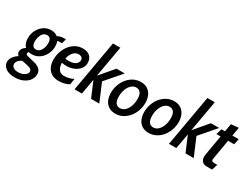

<svg xmlns="http://www.w3.org/2000/svg" viewBox="-120 -1472 3193 2444"><g transform="rotate(30 1476.5 -250.0)"><path d="M176.5 -113.5Q152 -113.5 131 -118.5Q119.5 -107.5 119.5 -93Q119.5 -76 146.8 -68Q174 -60 218.5 -50.5Q240 -46 265.5 -38.8Q291 -31.5 314.2 -18Q337.5 -4.5 352.2 17.5Q367 39.5 367 73.5Q367 120.5 338.5 160.5Q310 200.5 257.5 225.2Q205 250 133 250Q68.5 250 29 230.8Q-10.5 211.5 -28.8 182.5Q-47 153.5 -47 124Q-47 88 -21.2 51.2Q4.5 14.5 45.5 -9.5Q33 -19 25.5 -32.5Q18 -46 18 -65Q18 -86 33 -108.5Q48 -131 76 -147.5Q32.5 -187.5 32.5 -269Q32.5 -330 59.2 -383.8Q86 -437.5 133.5 -470.8Q181 -504 244 -504Q301.5 -504 338.5 -472Q352.5 -481.5 377.8 -488.8Q403 -496 432 -496H460.5L440.5 -427.5H400.5Q397.5 -427.5 390 -426.5Q382.5 -425.5 374 -423Q388 -390 388 -347Q388 -288.5 361.5 -235Q335 -181.5 287.5 -147.5Q240 -113.5 176.5 -113.5ZM191.5 -192.5Q222 -192.5 244.2 -213Q266.5 -233.5 278.5 -267Q290.5 -300.5 290.5 -339Q290.5 -379.5 275 -401.5Q259.5 -423.5 227.5 -423.5Q197 -423.5 175.2 -403.5Q153.5 -383.5 141.8 -350.2Q130 -317 130 -277.5Q130 -237.5 145 -215Q160 -192.5 191.5 -192.5ZM44.5 105.5Q44.5 135 70 153.2Q95.5 171.5 141 171.5Q175.5 171.5 204.5 160.5Q233.5 149.5 251 131.2Q268.5 113 268.5 91.5Q268.5 64.5 244.8 51.8Q221 39 185.8 32.5Q150.5 26 115 18Q90.5 28.5 67.5 51.8Q44.5 75 44.5 105.5Z M793.5 -28Q765.5 -11.5 727.8 -0.8Q690 10 644 10Q578 10 535.2 -17.2Q492.5 -44.5 471.8 -91Q451 -137.5 451 -195Q451 -255 469.8 -310.5Q488.5 -366 522.8 -409.5Q557 -453 604.2 -478.5Q651.5 -504 708.5 -504Q778 -504 814.5 -467.8Q851 -431.5 851 -374Q851 -324 821.2 -286Q791.5 -248 742.2 -226.8Q693 -205.5 634 -205.5Q592 -205.5 564.5 -212.5Q566.5 -161.5 581.8 -132.5Q597 -103.5 619.8 -91.8Q642.5 -80 667.5 -80Q705.5 -80 741.8 -89.2Q778 -98.5 806.5 -114.5ZM701.5 -413.5Q651.5 -413.5 619.8 -375.5Q588 -337.5 575.5 -282Q597 -275 619 -275Q673.5 -275 704.2 -288.5Q735 -302 747.5 -322.2Q760 -342.5 760 -362Q760 -382.5 749.2 -393.8Q738.5 -405 724.5 -409.2Q710.5 -413.5 701.5 -413.5Z M873 0 1005 -750H1113.5L1032.5 -292L1204.5 -494.5H1326L1125.5 -262.5L1237 0H1116L1021 -224.5L981 0Z M1475.5 10Q1415 10 1375 -17Q1335 -44 1315.2 -90Q1295.5 -136 1295.5 -192.5Q1295.5 -254.5 1315.2 -310.5Q1335 -366.5 1371 -410Q1407 -453.5 1455.5 -478.8Q1504 -504 1561 -504Q1621.5 -504 1661.5 -476.5Q1701.5 -449 1721.2 -403Q1741 -357 1741 -300.5Q1741 -239 1721 -183.2Q1701 -127.5 1665 -84Q1629 -40.5 1580.8 -15.2Q1532.5 10 1475.5 10ZM1492 -80Q1531.5 -80 1562.5 -108.5Q1593.5 -137 1611.5 -185.2Q1629.5 -233.5 1629.5 -292.5Q1629.5 -351 1608 -382.2Q1586.5 -413.5 1544 -413.5Q1505.5 -413.5 1474.2 -385.2Q1443 -357 1424.8 -309Q1406.5 -261 1406.5 -201.5Q1406.5 -143 1428 -111.5Q1449.5 -80 1492 -80Z M1965 10Q1904.5 10 1864.5 -17Q1824.5 -44 1804.8 -90Q1785 -136 1785 -192.5Q1785 -254.5 1804.8 -310.5Q1824.5 -366.5 1860.5 -410Q1896.5 -453.5 1945 -478.8Q1993.5 -504 2050.5 -504Q2111 -504 2151 -476.5Q2191 -449 2210.8 -403Q2230.5 -357 2230.5 -300.5Q2230.5 -239 2210.5 -183.2Q2190.5 -127.5 2154.5 -84Q2118.5 -40.5 2070.2 -15.2Q2022 10 1965 10ZM1981.5 -80Q2021 -80 2052 -108.5Q2083 -137 2101 -185.2Q2119 -233.5 2119 -292.5Q2119 -351 2097.5 -382.2Q2076 -413.5 2033.5 -413.5Q1995 -413.5 1963.8 -385.2Q1932.5 -357 1914.2 -309Q1896 -261 1896 -201.5Q1896 -143 1917.5 -111.5Q1939 -80 1981.5 -80Z M2261 0 2393 -750H2501.5L2420.5 -292L2592.5 -494.5H2714L2513.5 -262.5L2625 0H2504L2409 -224.5L2369 0Z M2824.5 10Q2773 10 2751 -18.2Q2729 -46.5 2729 -84Q2729 -87 2729.8 -93Q2730.5 -99 2733 -116Q2735.5 -133 2741.5 -167.5Q2747.5 -202 2757.5 -260.8Q2767.5 -319.5 2783.5 -410H2721.5L2748 -494.5H2798.5Q2808 -548 2819 -610.5L2929 -621L2907.5 -494.5H3000L2983 -410H2893L2842.5 -111.5Q2842 -84.5 2855 -80Q2868 -75.5 2897.5 -75.5H2927.5L2900.5 10Z"/></g></svg>

Font: Cabin Condensed SemiBold
Style: Italic
Weight: 600
Width: 3
Italic angle: -10°
Designer: Pablo Impallari
Foundry: Pablo Impallari. http://www.impallari.com Igino Marini. http://www.ikern.com
Version: Version 3.001; ttfautohint (v1.8.3)